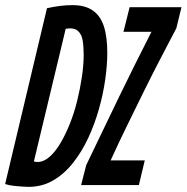

<svg xmlns="http://www.w3.org/2000/svg" viewBox="-48 -721 727 748"><path d="M63 7Q56 7 40 6Q24 5 5.5 3Q-13 1 -28 -4L135 -689Q162 -695 186 -698Q210 -701 235 -701Q283 -701 313 -680.5Q343 -660 356.5 -619Q370 -578 370 -515Q370 -468 362 -411.5Q354 -355 337.5 -296.5Q321 -238 296 -184Q271 -130 236.5 -86.5Q202 -43 159 -18Q116 7 63 7ZM98 -90Q122 -90 144.5 -109.5Q167 -129 187 -162.5Q207 -196 224 -238.5Q241 -281 252.5 -327.5Q264 -374 271 -421Q278 -468 278 -507Q278 -539 274 -563.5Q270 -588 255 -601Q240 -614 208 -609L84 -92Q88 -91 91 -90.5Q94 -90 98 -90ZM268 0 288 -78Q327 -159 358.5 -224.5Q390 -290 418 -348Q446 -406 476 -466Q506 -526 542 -597H433L457 -693H659L639 -611Q614 -563 581 -500Q548 -437 513.5 -367Q479 -297 445 -227.5Q411 -158 383 -96H516L493 0Z"/></svg>

Font: Ubuntu Sans Mono SemiBold
Style: Italic
Weight: 600
Italic angle: -13.5°
Monospace: yes
Designer: Dalton Maag Ltd
Foundry: Dalton Maag Ltd
Version: Version 1.006